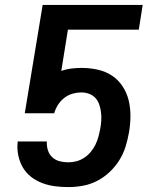

<svg xmlns="http://www.w3.org/2000/svg" viewBox="-20 -755 640 783"><path d="M259 8Q231 8 204 4.5Q177 1 152 -8.5Q127 -18 106.5 -34Q86 -50 73 -72.5Q60 -95 54.5 -121.5Q49 -148 52 -175V-178H171V-177Q170 -159 175.5 -142Q181 -125 193.5 -113.5Q206 -102 223 -97.5Q240 -93 259 -93Q275 -93 292 -97.5Q309 -102 324 -112Q339 -122 350.5 -136Q362 -150 369.5 -165.5Q377 -181 381.5 -198Q386 -215 389 -231Q392 -247 393 -264Q394 -281 392 -297Q390 -313 385 -328Q380 -343 370 -354.5Q360 -366 344.5 -372Q329 -378 313 -378Q295 -378 276.5 -373Q258 -368 242.5 -356Q227 -344 216.5 -327.5Q206 -311 201 -293H81L154 -735H562L546 -634H257L230 -466Q250 -473 271 -475.5Q292 -478 313 -478Q346 -478 378 -471Q410 -464 436 -447Q462 -430 479.5 -403.5Q497 -377 504.5 -346.5Q512 -316 512 -282.5Q512 -249 506 -215Q501 -186 492 -157Q483 -128 466.5 -101.5Q450 -75 426.5 -53Q403 -31 375.5 -17Q348 -3 318 2.5Q288 8 259 8Z"/></svg>

Font: Iosevka Curly Extended Oblique
Style: Bold
Weight: 700
Width: 7
Italic angle: -9°
Monospace: yes
Designer: Belleve Invis
Foundry: Belleve Invis
Version: Version 11.1.0; ttfautohint (v1.8.3)